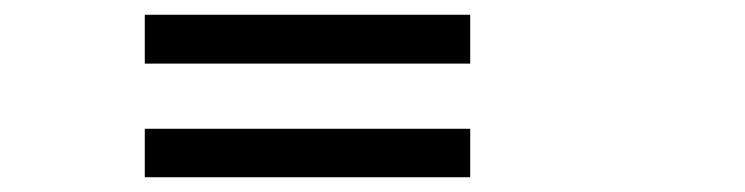

<svg xmlns="http://www.w3.org/2000/svg" viewBox="-20 -349 1005 259"><path d="M175.3 -263.2V-329.1H614.3V-263.2ZM614.3 -175.3V-109.9H175.3V-175.3Z"/></svg>

Font: Aeronef
Style: Regular
Weight: 400
Designer: Peter Wiegel - CAT-Fonts Germany
Foundry: CAT-Fonts, Peter Wiegel
Version: Version 0.002